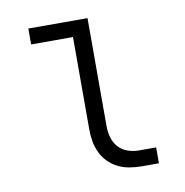

<svg xmlns="http://www.w3.org/2000/svg" viewBox="-65 -593 631 655"><g transform="rotate(-10 250.0 -265.0)"><path d="M374 0Q354 0 333 -3.5Q312 -7 293.5 -16Q275 -25 260 -40Q245 -55 236 -74Q227 -93 223.5 -113.5Q220 -134 220 -155V-475H75V-530H280V-155Q280 -135 285.5 -116Q291 -97 304 -82.5Q317 -68 336 -61.5Q355 -55 374 -55H434V0Z"/></g></svg>

Font: Iosevka Slab Light
Style: Regular
Weight: 300
Monospace: yes
Designer: Belleve Invis
Foundry: Belleve Invis
Version: Version 11.1.0; ttfautohint (v1.8.3)